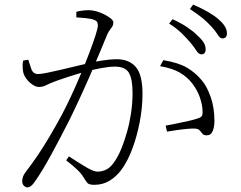

<svg xmlns="http://www.w3.org/2000/svg" viewBox="-20 -790 1040 830"><path d="M803 -606Q787 -625 765 -646.5Q743 -668 711 -688L726 -707Q763 -690 789 -672.5Q815 -655 832 -638Q852 -620 860.5 -606Q869 -592 869 -577Q869 -566 864 -560.5Q859 -555 851 -555Q839 -555 829 -571Q819 -587 803 -606ZM894 -675Q876 -695 854.5 -712.5Q833 -730 801 -751L815 -770Q852 -754 879 -738.5Q906 -723 923 -708Q943 -691 952 -676Q961 -661 961 -646Q961 -635 956 -629.5Q951 -624 941 -624Q931 -624 921 -640.5Q911 -657 894 -675ZM278 -114Q319 -87 352 -67.5Q385 -48 401 -48Q424 -48 444 -59.5Q464 -71 485 -107Q496 -125 507.5 -154.5Q519 -184 529.5 -221Q540 -258 546.5 -301Q553 -344 553 -389Q553 -449 537 -475.5Q521 -502 477 -502Q452 -502 417 -495.5Q382 -489 345.5 -479Q309 -469 278.5 -459Q248 -449 231 -443Q195 -430 180 -422Q165 -414 148 -414Q136 -414 121.5 -423.5Q107 -433 96 -447Q85 -461 81 -475Q79 -483 78 -499Q77 -515 80 -528L102 -532Q108 -513 115.5 -491.5Q123 -470 145 -470Q158 -470 184.5 -475.5Q211 -481 243.5 -488.5Q276 -496 308.5 -504Q341 -512 367 -518Q387 -523 422.5 -528.5Q458 -534 484 -534Q538 -534 567 -500.5Q596 -467 596 -384Q596 -325 584 -262.5Q572 -200 551.5 -145.5Q531 -91 504 -55Q483 -27 454 -9Q425 9 387 9Q364 9 357 0Q350 -9 340 -25Q336 -32 330 -39.5Q324 -47 309.5 -60.5Q295 -74 266 -97ZM310 -715V-739Q321 -742 335 -744Q349 -746 365 -746Q379 -746 397 -741Q415 -736 431.5 -727.5Q448 -719 459 -710Q470 -701 470 -693Q470 -683 465.5 -675.5Q461 -668 455 -660.5Q449 -653 444 -642Q433 -616 416 -574.5Q399 -533 377 -482Q355 -431 330 -376.5Q305 -322 279 -269Q257 -226 237 -188Q217 -150 199 -117Q181 -84 164 -56Q147 -28 130 -4Q121 9 113.5 14.5Q106 20 98 20Q91 20 83.5 13Q76 6 76 -7Q76 -16 79 -25Q82 -34 90 -45Q119 -83 143 -118.5Q167 -154 192 -196Q217 -238 247 -293Q266 -329 287.5 -375Q309 -421 329.5 -470Q350 -519 366.5 -562.5Q383 -606 393 -637.5Q403 -669 403 -679Q403 -687 400.5 -693.5Q398 -700 387 -704Q376 -709 351.5 -711.5Q327 -714 310 -715ZM672 -504 686 -530Q752 -519 789 -497Q826 -475 853 -442Q875 -416 891 -370Q907 -324 907 -267Q907 -242 899.5 -223.5Q892 -205 874 -205Q861 -205 855.5 -211.5Q850 -218 844 -225.5Q838 -233 824 -234Q814 -235 791 -233Q768 -231 743.5 -227.5Q719 -224 702 -221L696 -247Q713 -250 740.5 -255.5Q768 -261 794.5 -267Q821 -273 835 -278Q851 -283 854 -291.5Q857 -300 855 -319Q854 -338 844.5 -367.5Q835 -397 812 -428Q790 -457 757.5 -476Q725 -495 672 -504Z"/></svg>

Font: Noto Serif KR
Style: Regular
Weight: 200
Designer: Ryoko NISHIZUKA 西塚涼子 (kana & ideographs); Frank Grießhammer (Latin, Greek & Cyrillic); Wenlong ZHANG 张文龙 (bopomofo); San
Foundry: Adobe
Version: Version 2.001;hotconv 1.1.0;makeotfexe 2.6.0